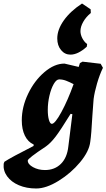

<svg xmlns="http://www.w3.org/2000/svg" viewBox="-97 -831 606 1093"><path d="M-76 101 -72 90Q-34 65 94 0L95 -8Q62 -23 44.5 -59Q27 -95 27 -146Q27 -222 63 -297Q99 -372 156 -420.5Q213 -469 270 -469L351 -450L358 -472L373 -480L476 -468L489 -445Q470 -406 455.5 -356Q441 -306 436 -268Q436 -269 429 -174Q423 -64 417 -25Q411 30 359 92.5Q307 155 236.5 198.5Q166 242 109 242Q54 242 10.5 223.5Q-33 205 -56.5 172.5Q-80 140 -76 101ZM322 -352Q299 -364 279.5 -371.5Q260 -379 240 -379Q224 -379 209 -353Q194 -327 184.5 -286.5Q175 -246 175 -205Q175 -171 181.5 -148.5Q188 -126 198 -126Q216 -126 252.5 -193Q289 -260 322 -352ZM292 3 315 -181 305 -183Q247 -89 219 -52.5Q191 -16 164 3Q61 71 61 83Q61 104 91 120.5Q121 137 159 137Q214 137 249.5 102Q285 67 292 3ZM304 -520Q272 -520 250.5 -546Q229 -572 229 -612Q229 -662 266 -714.5Q303 -767 370 -811L419 -778L420 -757Q393 -735 377 -707Q361 -679 361 -654Q361 -634 371.5 -613.5Q382 -593 399 -580L397 -565Q347 -520 304 -520Z"/></svg>

Font: Alegreya ExtraBold
Style: Italic
Weight: 800
Italic angle: -7°
Designer: Juan Pablo del Peral
Foundry: Huerta Tipografica
Version: Version 2.007; ttfautohint (v1.6)